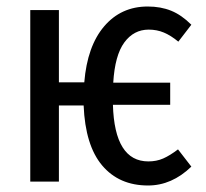

<svg xmlns="http://www.w3.org/2000/svg" viewBox="-20 -558 633 590"><path d="M527 -99 568 -46Q508 12 435 12Q346 12 294 -49.5Q242 -111 237 -234H161V0H73V-527H161V-305H239Q248 -416 300 -477Q352 -538 434 -538Q474 -538 506 -525Q538 -512 568 -482L528 -430Q505 -449 483.5 -458Q462 -467 437 -467Q391 -467 362 -427.5Q333 -388 328 -304H503V-236H327Q332 -62 436 -62Q461 -62 481.5 -71Q502 -80 527 -99Z"/></svg>

Font: Fira Sans Extra Condensed
Style: Regular
Weight: 400
Width: 1
Designer: Carrois Corporate & Edenspiekermann AG
Foundry: Carrois Corporate GbR & Edenspiekermann AG
Version: Version 4.203